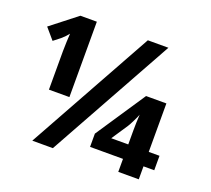

<svg xmlns="http://www.w3.org/2000/svg" viewBox="-121 -869 1123 1024"><g transform="rotate(20 440.5 -357.0)"><path d="M262.7 -286.1H146.5V-503.9L147.9 -558.6L150.4 -605Q137.2 -587.4 113.8 -566.9L75.7 -537.1L22.5 -599.1L169.4 -713.9H262.7ZM668.9 -713.9 272.9 0H156.2L552.2 -713.9ZM821.3 -74.2H760.3V-0.5H644V-74.2H457V-149.4L645 -431.2H760.3V-156.2H821.3ZM644 -156.2V-236.3Q644 -278.3 647 -326.2Q642.6 -313.5 629.6 -287.1Q616.7 -260.7 609.4 -249.5L547.4 -156.2Z"/></g></svg>

Font: CAA NEO Sans
Style: Bold
Weight: 700
Version: Version 1.10